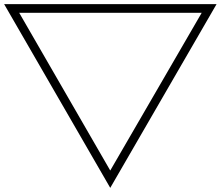

<svg xmlns="http://www.w3.org/2000/svg" viewBox="-20 -751 1069 930"><path d="M1029 -731H0L514 159ZM957 -689C843 -492 695 -238 514 75L73 -689Z"/></svg>

Font: ABC-Triangle-Monogram
Style: Regular
Weight: 400
Designer: Sadat Fauzi
Foundry: Intuisi Creative
Version: Version 001.000